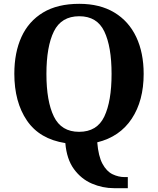

<svg xmlns="http://www.w3.org/2000/svg" viewBox="-20 -745 827 1005"><path d="M577 240Q517 240 461 216Q405 192 367 140Q329 88 322 4Q187 -17 121 -114Q55 -211 55 -359Q55 -470 92.5 -552Q130 -634 205.5 -679.5Q281 -725 395 -725Q503 -725 578.5 -679.5Q654 -634 693 -551.5Q732 -469 732 -358Q732 -218 669.5 -123.5Q607 -29 489 0Q495 73 516.5 112.5Q538 152 569 167Q600 182 633 182H649V240ZM394 -55Q488 -55 526 -135Q564 -215 564 -358Q564 -501 526 -580.5Q488 -660 395 -660Q301 -660 262 -580.5Q223 -501 223 -358Q223 -215 262 -135Q301 -55 394 -55Z"/></svg>

Font: Noto Serif Tibetan
Style: Bold
Weight: 700
Designer: Monotype Design Team
Foundry: Monotype Imaging Inc.
Version: Version 2.103; ttfautohint (v1.8.4.7-5d5b)